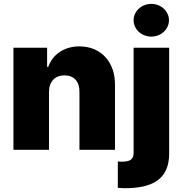

<svg xmlns="http://www.w3.org/2000/svg" viewBox="-20 -778 947 997"><path d="M234.4 -299.8C234.4 -354.5 265.6 -386.7 314.5 -386.7C364.3 -386.7 393.6 -354.5 392.6 -299.8V0H577.1V-337.9C578.1 -455.1 504.9 -537.1 392.6 -537.1C314.5 -537.1 253.9 -497.1 230.5 -430.7H224.6V-530.3H49.8V0H234.4ZM673.8 -530.3V15.6C673.8 46.9 659.2 61.5 613.3 61.5C606.4 61.5 600.6 61.5 591.8 60.5V197.3C605.5 198.2 616.2 199.2 628.9 199.2C766.6 199.2 858.4 156.2 858.4 19.5V-530.3ZM765.6 -587.9C816.4 -587.9 857.4 -626 857.4 -672.9C857.4 -719.7 816.4 -757.8 765.6 -757.8C714.8 -757.8 673.8 -719.7 673.8 -672.9C673.8 -626 714.8 -587.9 765.6 -587.9Z"/></svg>

Font: Pretendard Black
Style: Regular
Weight: 900
Designer: Base glyphs from Inter by Rasmus Andersson; Hangeul glyphs from Noto Sans CJK(Source Han Sans) by Jang Soo-young and Kan
Foundry: Kil Hyung-jin
Version: Version 1.309;Glyphs 3.2 (3225)